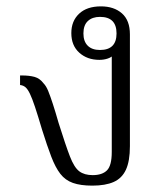

<svg xmlns="http://www.w3.org/2000/svg" viewBox="-20 -573 526 603"><path d="M270 10Q233 10 209 1.5Q185 -7 169.5 -27Q154 -47 141 -81Q128 -115 112 -166Q99 -210 90 -237Q81 -264 74 -278.5Q67 -293 60 -299Q53 -305 43 -306V-336H49Q72 -336 88.5 -331.5Q105 -327 117 -311Q125 -303 131.5 -287Q138 -271 146 -246.5Q154 -222 164 -187Q186 -117 199.5 -82Q213 -47 229 -35Q245 -23 271 -23Q301 -23 316 -38Q331 -53 331 -96V-403L336 -400Q330 -393 318 -389Q306 -385 292 -385Q254 -385 229 -407.5Q204 -430 204 -469Q204 -507 228.5 -530Q253 -553 297 -553Q338 -553 363 -531Q388 -509 388 -465V-114Q388 -67 375.5 -40Q363 -13 337 -1.5Q311 10 270 10ZM294 -416Q346 -416 346 -468Q346 -520 294 -520Q270 -520 256 -507Q242 -494 242 -468Q242 -443 255.5 -429.5Q269 -416 294 -416Z"/></svg>

Font: Noto Serif Thai Light
Style: Regular
Weight: 300
Version: Version 2.001